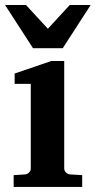

<svg xmlns="http://www.w3.org/2000/svg" viewBox="-22 -742 380 762"><path d="M32.2 0V-46.9L78.1 -49.8Q86.9 -50.8 93.5 -57.4Q100.1 -64 100.1 -73.2V-409.2H36.1V-450.2L182.1 -500H232.9V-73.2Q232.9 -64 240 -57.4Q247.1 -50.8 255.9 -49.8L304.2 -46.9V0ZM227.1 -550.8H108.9L-2 -722.2H81.1L168 -627.9L254.9 -722.2H337.9Z"/></svg>

Font: Charis SIL Phon
Style: Bold
Weight: 700
Foundry: SIL International
Version: Version 5.000